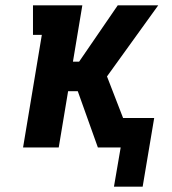

<svg xmlns="http://www.w3.org/2000/svg" viewBox="-20 -550 640 716"><path d="M405 146 430 0H345L270 -210H234L199 0H66L136 -420H103V-530H287L252 -320H275L419 -530H570L379 -265L439 -110H555L512 146Z"/></svg>

Font: Iosevka Curly Slab XBdEx
Style: Italic
Weight: 800
Width: 7
Italic angle: -9°
Monospace: yes
Designer: Belleve Invis
Foundry: Belleve Invis
Version: Version 11.1.0; ttfautohint (v1.8.3)